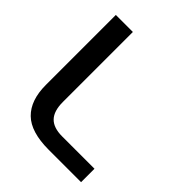

<svg xmlns="http://www.w3.org/2000/svg" viewBox="-195 -821 941 941"><g transform="rotate(45 275.5 -350.0)"><path d="M63 -215V-700H181V-215Q181 -152 209.5 -122.5Q238 -93 298 -93H522V0H298Q174 0 118.5 -54.5Q63 -109 63 -215Z"/></g></svg>

Font: KoHo SemiBold
Style: Regular
Weight: 600
Designer: Cadson Demak & Katatrad Team
Foundry: Cadson Demak Co.,Ltd.
Version: Version 1.000; ttfautohint (v1.6)